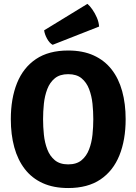

<svg xmlns="http://www.w3.org/2000/svg" viewBox="-20 -959 706 994"><path d="M203 -342Q203 -302.5 207.2 -261.5Q211.5 -220.5 224.8 -185.8Q238 -151 264 -129.5Q290 -108 333 -108Q376.5 -108 402.2 -129.5Q428 -151 441.2 -185.8Q454.5 -220.5 458.8 -261.5Q463 -302.5 463 -342Q463 -381.5 458.8 -422.2Q454.5 -463 441.2 -497.8Q428 -532.5 402.2 -553.8Q376.5 -575 333 -575Q290 -575 264 -553.8Q238 -532.5 224.8 -497.8Q211.5 -463 207.2 -422.2Q203 -381.5 203 -342ZM36 -342Q36 -449 68.2 -529Q100.5 -609 166.2 -653.2Q232 -697.5 333 -697.5Q409 -697.5 465 -672Q521 -646.5 557.8 -599.5Q594.5 -552.5 612.5 -487Q630.5 -421.5 630.5 -342Q630.5 -234.5 598 -154.2Q565.5 -74 499.8 -29.8Q434 14.5 333 14.5Q257 14.5 201 -11Q145 -36.5 108.5 -83.8Q72 -131 54 -196.5Q36 -262 36 -342ZM432.5 -939Q444.5 -929.5 458 -910.2Q471.5 -891 481.5 -867.8Q491.5 -844.5 493 -821.5L252.5 -727Q236 -736 223.5 -759Q211 -782 208.5 -802Z"/></svg>

Font: Signika Light
Style: Bold
Weight: 700
Version: Version 2.003;gftools[0.9.32]